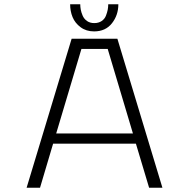

<svg xmlns="http://www.w3.org/2000/svg" viewBox="-20 -882 890 902"><path d="M536 -862Q536 -811 506 -772.8Q476 -734.5 422 -734.5Q385 -734.5 358.8 -754Q332.5 -773.5 321 -801.5Q309.5 -829.5 309.5 -862H357Q357 -849.5 359.5 -836.2Q362 -823 368.5 -808Q375 -793 389 -783.2Q403 -773.5 423 -773.5Q443 -773.5 457.2 -783Q471.5 -792.5 477.5 -807.8Q483.5 -823 486 -836Q488.5 -849 488.5 -862ZM680.5 0 618.5 -207H229.5L168 0H105L316.5 -700H531.5L743 0ZM362.5 -652 244 -255H604.5L486 -652Z"/></svg>

Font: League Mono Wide UltraLight
Style: Regular
Weight: 200
Width: 8
Designer: Tyler Finck
Foundry: The League of Moveable Type / Tyler Finck
Version: Version 2.210